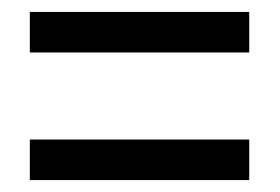

<svg xmlns="http://www.w3.org/2000/svg" viewBox="-20 -513 469 322"><path d="M30 -425H398V-493H30ZM30 -211H398V-279H30Z"/></svg>

Font: Noto Sans Sinhala UI ExtraCondensed
Style: Regular
Weight: 400
Width: 2
Designer: Jelle Bosma - Monotype Design Team
Foundry: Monotype Imaging Inc.
Version: Version 2.006